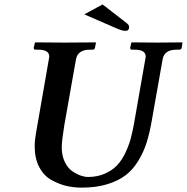

<svg xmlns="http://www.w3.org/2000/svg" viewBox="-20 -838 847 870"><path d="M638.2 -568.8Q640.1 -576.7 640.1 -582Q640.1 -612.8 590.8 -612.8H577.1Q570.3 -612.8 569.8 -621.1L575.2 -645L577.1 -646Q652.3 -645 690.9 -645Q690.9 -645 805.2 -646L807.1 -645L803.2 -621.1Q801.3 -613.3 793 -612.8H778.8Q724.6 -612.8 716.8 -568.8L668 -293Q658.2 -235.8 644.5 -192.4Q630.9 -148.9 606.4 -108.9Q582 -68.8 548.6 -43.5Q515.1 -18.1 465.1 -2.9Q415 12.2 350.1 12.2Q313 12.2 279.5 4.2Q246.1 -3.9 212.2 -22.9Q178.2 -42 157.7 -81.1Q137.2 -120.1 137.2 -174.8Q137.2 -201.7 143.1 -234.9L201.2 -568.8Q203.1 -576.7 203.1 -582Q203.1 -612.8 153.8 -612.8H140.1Q133.3 -612.8 132.8 -621.1L138.2 -645L140.1 -646Q237.3 -645 275.9 -645L413.1 -646L415 -645L410.2 -621.1Q408.2 -613.3 400.9 -612.8H387.2Q332 -612.8 324.2 -568.8L271 -268.1Q259.8 -198.2 259.8 -170.9Q259.8 -132.8 273.4 -104.5Q287.1 -76.2 307.1 -62.5Q327.1 -48.8 345.5 -42.5Q363.8 -36.1 378.9 -36.1Q420.9 -36.1 454.8 -51Q488.8 -65.9 510.5 -88.9Q532.2 -111.8 548.1 -145.5Q564 -179.2 572 -209Q580.1 -238.8 586.9 -275.9ZM444.8 -817.9 553.2 -733.9Q565.4 -725.1 564.9 -714.8Q564.9 -697.8 547.9 -698.2Q533.7 -698.2 506.8 -710L361.8 -772.9Z"/></svg>

Font: Linux Libertine
Style: Semibold Italic
Weight: 600
Italic angle: -11.5°
Designer: Philipp H. Poll
Foundry: Philipp H. Poll
Version: Version 5.1.2 ; ttfautohint (v0.9)